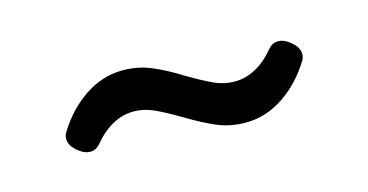

<svg xmlns="http://www.w3.org/2000/svg" viewBox="-34 -459 667 348"><g transform="rotate(-15 300.0 -284.5)"><path d="M313 -318.8Q341.3 -302.2 358.9 -294.4Q376.5 -286.6 395.5 -286.6Q437 -286.6 471.2 -327.6Q479 -336.9 489.7 -336.9Q500.5 -336.9 510.7 -328.6Q526.4 -316.9 526.4 -303.2Q526.4 -296.4 522.9 -291Q500 -253.9 466.8 -231.7Q433.6 -209.5 395.5 -209.5Q367.2 -209.5 342.8 -219.7Q318.4 -230 286.1 -249.5Q258.8 -265.6 240.7 -273.7Q222.7 -281.7 204.1 -281.7Q162.6 -281.7 128.4 -240.7Q120.6 -231.4 109.9 -231.4Q99.1 -231.4 88.9 -239.7Q73.2 -251.5 73.2 -265.1Q73.2 -272 76.7 -277.3Q99.6 -314.5 132.8 -336.7Q166 -358.9 204.1 -358.9Q232.4 -358.9 257.1 -348.6Q281.7 -338.4 313 -318.8Z"/></g></svg>

Font: Courier Prime Sans
Style: Regular
Weight: 400
Designer: Alan Dague-Greene
Foundry: Quote-Unquote Apps
Version: Version 3.020